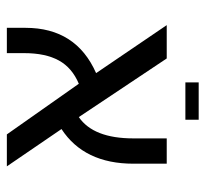

<svg xmlns="http://www.w3.org/2000/svg" viewBox="-40 -484 602 563"><g transform="rotate(-90 261.5 -203.0)"><path d="M468.8 -15.6H371.1L199.2 -273.4Q136.7 -230.5 136.7 -113.3V-15.6H62.5V-113.3Q62.5 -257.8 164.1 -324.2L54.7 -484.4H148.4L296.9 -273.4Q343.8 -293 365.2 -332Q386.7 -371.1 386.7 -433.6V-484.4H460.9V-429.7Q460.9 -281.2 328.1 -222.7ZM300.8 78.1H191.4V39.1H300.8Z"/></g></svg>

Font: 和音 by 宁静之雨，公众号njzyshare
Style: Regular
Weight: 400
Designer: Steve Matteson
Foundry: Ascender Corporation
Version: Version 6.00;June 8, 2018;FontCreator 11.0.0.2388 32-bit